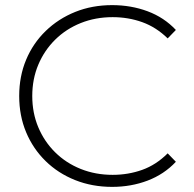

<svg xmlns="http://www.w3.org/2000/svg" viewBox="-20 -725 756 750"><path d="M418 5Q340 5 273.5 -21.5Q207 -48 158 -96Q109 -144 82 -208.5Q55 -273 55 -350Q55 -427 82 -491.5Q109 -556 158.5 -604Q208 -652 274 -678.5Q340 -705 418 -705Q492 -705 556.5 -681Q621 -657 667 -608L635 -575Q590 -619 535.5 -638.5Q481 -658 420 -658Q353 -658 295.5 -635Q238 -612 195.5 -570Q153 -528 129.5 -472Q106 -416 106 -350Q106 -284 129.5 -228Q153 -172 195.5 -130Q238 -88 295.5 -65Q353 -42 420 -42Q481 -42 535.5 -61.5Q590 -81 635 -126L667 -93Q621 -44 556.5 -19.5Q492 5 418 5Z"/></svg>

Font: Montserrat Z Light
Style: Regular
Weight: 300
Designer: Julieta Ulanovsky
Foundry: Julieta Ulanovsky
Version: Version 8.000